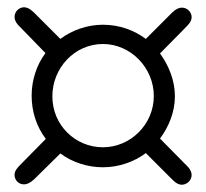

<svg xmlns="http://www.w3.org/2000/svg" viewBox="-20 -525 567 528"><path d="M20 -44C20 -31 30 -18 46 -18C61 -18 75 -33 77 -35L146 -103C178 -79 220 -65 263 -65C307 -65 349 -80 381 -104L450 -35C459 -26 468 -17 480 -17C493 -17 507 -28 507 -44C507 -59 491 -72 489 -74L420 -144C444 -176 461 -217 461 -260C461 -304 444 -345 420 -378L489 -448C498 -457 507 -466 507 -478C507 -491 496 -504 480 -504C465 -504 452 -489 450 -487L381 -418C350 -441 310 -457 263 -457C220 -457 178 -442 146 -418L77 -487C68 -496 58 -505 46 -505C33 -505 20 -494 20 -478C20 -463 36 -450 38 -448L105 -379C81 -347 67 -305 67 -262C67 -217 81 -176 106 -143L38 -74C29 -65 20 -56 20 -44ZM124 -260C124 -338 185 -404 263 -404C340 -404 403 -338 403 -261C403 -183 339 -120 263 -120C187 -120 124 -181 124 -260Z"/></svg>

Font: OFL Sorts Mill Goudy
Style: Regular
Weight: 500
Version: Version 003.000